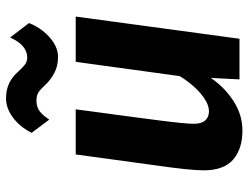

<svg xmlns="http://www.w3.org/2000/svg" viewBox="-116 -718 844 653"><g transform="rotate(-90 306.5 -392.0)"><path d="M188 10Q126.5 10 89.8 -21.5Q53.2 -53 53.2 -121.8Q53.2 -145.3 57.3 -184.7Q61.3 -224 69.1 -278.2Q75.1 -322.4 81.6 -369.5Q88 -416.7 94.6 -464.2Q101.1 -511.7 107.2 -557H260.7Q257.8 -535.3 254.2 -508Q250.5 -480.7 246.5 -450.6Q242.4 -420.5 238.3 -389.8Q234.2 -359.2 230.4 -330.1Q226.6 -301.1 223.4 -276.5Q217.5 -230.6 214.5 -200.5Q211.5 -170.3 211.5 -155.9Q211.5 -129.5 222.8 -116.7Q234.2 -103.8 253.7 -103.8Q272.7 -103.8 294 -117.1Q315.3 -130.4 336 -152.9Q356.8 -175.5 373.7 -203.5L422.2 -557H576.2L500.7 0H362.5L367.5 -97.7Q336.8 -51.8 289.7 -20.9Q242.6 10 188 10ZM439.4 -617.1Q408.9 -617.1 385.5 -629.1Q362.1 -641.2 344.9 -659.2Q330.9 -674.9 319.8 -682.8Q308.6 -690.6 290.8 -690.6Q271.8 -690.6 257.8 -682.1Q243.8 -673.6 225.6 -647L180.8 -706.9Q200.6 -746.5 232.4 -770.2Q264.1 -794 298.6 -794Q326.7 -794 349 -783.4Q371.4 -772.9 388.7 -752.8Q402.2 -737.8 412.6 -729.9Q423 -721.9 436.4 -721.9Q450.8 -721.9 463.1 -728.5Q475.5 -735.1 486 -748Q496.4 -760.8 504.9 -780.1L554 -716.1Q545.3 -691.9 527.6 -669.2Q510 -646.5 486.9 -631.8Q463.9 -617.1 439.4 -617.1Z"/></g></svg>

Font: Merriweather Sans Variable Regular
Style: Italic
Weight: 300
Italic angle: -8°
Designer: Eben Sorkin
Foundry: Eben Sorkin
Version: Version 2.001